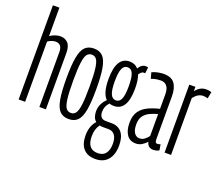

<svg xmlns="http://www.w3.org/2000/svg" viewBox="-149 -969 1656 1418"><g transform="rotate(20 679.0 -260.0)"><path d="M39 0V-740H90V-516Q107 -529 129 -536.5Q151 -544 172 -544Q206 -544 229.5 -521Q253 -498 253 -441V0H202V-431Q202 -495 150 -495Q137 -495 119.5 -489Q102 -483 90 -473V0Z M317 -267Q317 -371 328 -431.5Q339 -492 364.5 -518Q390 -544 435 -544Q479 -544 504.5 -518Q530 -492 541 -431.5Q552 -371 552 -267Q552 -163 541 -102.5Q530 -42 504.5 -16Q479 10 435 10Q390 10 364.5 -16Q339 -42 328 -102.5Q317 -163 317 -267ZM370 -267Q370 -174 376.5 -124.5Q383 -75 397 -56.5Q411 -38 435 -38Q458 -38 472 -56.5Q486 -75 492.5 -124.5Q499 -174 499 -267Q499 -360 492.5 -409.5Q486 -459 472 -477.5Q458 -496 435 -496Q411 -496 397 -477.5Q383 -459 376.5 -409.5Q370 -360 370 -267Z M715 -195Q696 -195 680 -201Q649 -170 649 -125Q649 -101 660.5 -85.5Q672 -70 702 -70H744Q797 -70 825 -34.5Q853 1 853 66Q853 138 818.5 179Q784 220 720 220Q659 220 626.5 184Q594 148 594 79Q594 6 635 -39Q620 -51 613 -70.5Q606 -90 606 -114Q606 -145 618.5 -171Q631 -197 653 -218Q611 -258 611 -369Q611 -544 715 -544Q758 -544 783 -514Q804 -552 839 -552Q851 -552 857 -548L851 -501Q847 -502 840 -502Q821 -502 805 -475Q820 -434 820 -369Q820 -195 715 -195ZM715 -239Q744 -239 757 -270Q770 -301 770 -369Q770 -438 757 -468.5Q744 -499 715 -499Q687 -499 673.5 -468.5Q660 -438 660 -369Q660 -301 673.5 -270Q687 -239 715 -239ZM639 70Q639 173 722 173Q764 173 784.5 146Q805 119 805 70Q805 27 787.5 3Q770 -21 737 -21H695Q680 -21 667 -24Q639 13 639 70Z M867 -118Q867 -174 890 -207.5Q913 -241 953 -260.5Q993 -280 1044 -292V-406Q1044 -447 1027.5 -469Q1011 -491 978 -491Q965 -491 946.5 -488.5Q928 -486 904 -477L891 -524Q915 -535 939.5 -539.5Q964 -544 983 -544Q1044 -544 1069.5 -508Q1095 -472 1095 -408V-73Q1095 -55 1099.5 -48.5Q1104 -42 1112 -42Q1125 -42 1137 -48L1145 -2Q1123 10 1099 10Q1077 10 1063.5 -2Q1050 -14 1047 -34Q1029 -15 1008.5 -2.5Q988 10 961 10Q915 10 891 -25Q867 -60 867 -118ZM918 -125Q918 -81 933.5 -58Q949 -35 975 -35Q998 -35 1016 -49.5Q1034 -64 1044 -79V-251Q1013 -243 984 -229.5Q955 -216 936.5 -191.5Q918 -167 918 -125Z M1234 -534V-499Q1267 -544 1317 -544Q1327 -544 1337 -542.5Q1347 -541 1358 -537L1348 -485Q1330 -491 1312 -491Q1292 -491 1274 -481Q1256 -471 1237 -447V0H1186V-534Z"/></g></svg>

Font: Georama ExtraCondensed Light
Style: Regular
Weight: 300
Width: 2
Designer: Jean-Baptiste Levee
Foundry: Production Type
Version: Version 1.000